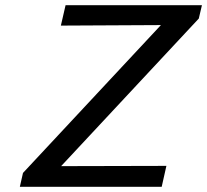

<svg xmlns="http://www.w3.org/2000/svg" viewBox="-20 -715 793 735"><path d="M56 0 68 -53 596 -619 213 -617 231 -695H753L741 -644L214 -79L617 -80L599 0Z"/></svg>

Font: Coval
Style: Italic
Weight: 400
Foundry: Context Ltd
Version: Version 001.000